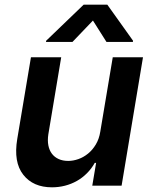

<svg xmlns="http://www.w3.org/2000/svg" viewBox="-20 -789 648 816"><path d="M53.3 -198.2 111.5 -545.5H240.1L185.4 -218Q181.5 -192.1 185.5 -171.2Q189.6 -150.2 200.6 -135.7Q211.6 -121.1 229.2 -113.1Q246.8 -105.1 269.9 -105.1Q291.2 -105.1 313.2 -112.9Q335.2 -120.7 354.2 -136.2Q373.2 -151.6 387.3 -175.1Q401.3 -198.5 406.2 -229.4L459.2 -545.5H587.7L496.8 0H372.2L388.5 -96.9H382.8Q369 -72.1 349.4 -52.6Q329.9 -33 306.5 -19.9Q283 -6.7 256.2 0.2Q229.4 7.1 201 7.1Q120.7 7.1 78.8 -46.5Q36.9 -99.8 53.3 -198.2ZM175.4 -610.8 176.1 -615.8 335.6 -769.2H436.1L545.5 -615.8L544.7 -610.8H432.5L375 -701.7L288 -610.8Z"/></svg>

Font: Inter P Semi Bold
Style: Italic
Weight: 600
Italic angle: 9.39999°
Designer: Rasmus Andersson
Foundry: rsms
Version: Version 3.018;git-588b23468